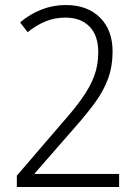

<svg xmlns="http://www.w3.org/2000/svg" viewBox="-20 -744 553 764"><path d="M454 0H47V-45L230 -258Q277 -311 308 -355Q339 -399 355 -442Q371 -485 371 -536Q371 -603 336 -638.5Q301 -674 240 -674Q198 -674 161.5 -659Q125 -644 90 -616L60 -655Q99 -688 145 -706Q191 -724 242 -724Q328 -724 378 -674Q428 -624 428 -539Q428 -480 410 -431Q392 -382 358 -335.5Q324 -289 277 -236L118 -54V-52H454Z"/></svg>

Font: Noto Sans Myanmar SemiCondensed Light
Style: Regular
Weight: 300
Width: 4
Designer: Monotype Design Team
Foundry: Monotype Imaging Inc.
Version: Version 2.107; ttfautohint (v1.8.4.7-5d5b)